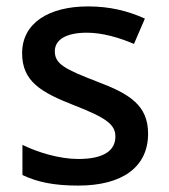

<svg xmlns="http://www.w3.org/2000/svg" viewBox="-20 -569 526 599"><path d="M442 -152C442 -240 385 -276 284 -314C183 -353 151 -369 151 -409C151 -445 186 -467 251 -467C299 -467 351 -452 398 -432L432 -511C379 -535 322 -549 255 -549C132 -549 49 -497 49 -403C49 -315 108 -281 210 -241C313 -201 340 -180 340 -143C340 -100 305 -73 224 -73C165 -73 97 -94 50 -117V-23C96 -1 148 10 224 10C362 10 442 -48 442 -152Z"/></svg>

Font: Noto Sans Canadian Aboriginal Medium
Style: Regular
Weight: 500
Designer: Monotype Design Team, Typotheque's Kevin King
Foundry: Monotype Imaging Inc.
Version: Version 2.004